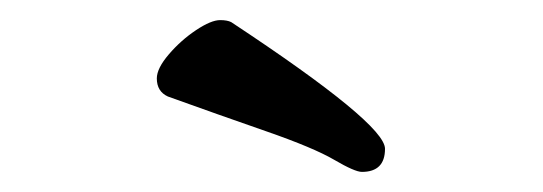

<svg xmlns="http://www.w3.org/2000/svg" viewBox="-20 -739 540 191"><path d="M340 -568Q333 -568 312.5 -580Q292 -592 244.5 -608.5Q197 -625 147 -643Q136 -648 136 -661Q136 -671 148 -685Q160 -699 175 -709Q190 -719 199 -719Q206 -719 210 -717Q363 -616 363 -591Q363 -568 340 -568Z"/></svg>

Font: LXGW WenKai Lite Medium
Style: Regular
Weight: 500
Designer: LXGW / Fontworks Inc.
Foundry: LXGW / Fontworks Inc.
Version: Version 1.511; March 25, 2025